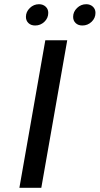

<svg xmlns="http://www.w3.org/2000/svg" viewBox="-20 -891 473 911"><path d="M195 -700H299L176 0H72ZM103 -811Q103 -835 121.5 -853Q140 -871 165 -871Q184 -871 196.5 -859.5Q209 -848 209 -830Q209 -805 190.5 -787.5Q172 -770 147 -770Q127 -770 115 -781.5Q103 -793 103 -811ZM327 -811Q327 -835 345.5 -853Q364 -871 389 -871Q408 -871 420.5 -859.5Q433 -848 433 -830Q433 -805 414.5 -787.5Q396 -770 371 -770Q351 -770 339 -781.5Q327 -793 327 -811Z"/></svg>

Font: Fahkwang
Style: Italic
Weight: 400
Italic angle: -10°
Version: Version 1.000; ttfautohint (v1.6)